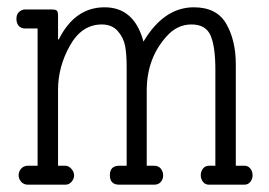

<svg xmlns="http://www.w3.org/2000/svg" viewBox="-20 -506 737 526"><path d="M626 -52H649Q660 -52 666 -44Q672 -36 672 -26Q672 -16 666 -8Q660 0 649 0H553Q542 0 536 -8Q530 -16 530 -26Q530 -36 536 -44Q542 -52 553 -52H570V-316Q570 -378 557 -408.5Q544 -439 504.5 -439Q465 -439 436 -406Q382 -346 382 -258V-52H402Q414 -52 420.5 -44Q427 -36 427 -25.5Q427 -15 420.5 -7.5Q414 0 402 0H307Q281 0 281 -26Q281 -52 307 -52H327V-323Q327 -356 323 -379Q319 -402 303 -420.5Q287 -439 259 -439Q204 -439 171.5 -381Q139 -323 139 -260V-52H159Q168 -52 175.5 -43.5Q183 -35 183 -25.5Q183 -16 176 -8Q169 0 159 0H57Q45 0 38 -8Q31 -16 31 -26Q31 -36 38 -44Q45 -52 57 -52H83V-428H48Q38 -428 31.5 -435Q25 -442 25 -454.5Q25 -467 32.5 -473.5Q40 -480 48 -480H122Q132 -480 135.5 -477Q139 -474 139 -463V-398H141Q185 -486 266.5 -486Q348 -486 373 -392Q429 -486 511 -486Q574 -486 600 -440.5Q626 -395 626 -330Z"/></svg>

Font: Glass Antiqua
Style: Regular
Weight: 400
Version: 1.001